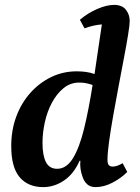

<svg xmlns="http://www.w3.org/2000/svg" viewBox="-20 -754 575 786"><path d="M157 12Q95 12 60.5 -28.5Q26 -69 26 -156Q26 -221 46.5 -276.5Q67 -332 104 -373.5Q141 -415 189.5 -438.5Q238 -462 294 -462Q314 -462 332 -459.5Q350 -457 367 -451Q374 -499 381.5 -549.5Q389 -600 397 -654Q381 -653 363 -649Q345 -645 326 -638L307 -673Q340 -701 378.5 -717.5Q417 -734 447 -734Q480 -734 495.5 -714Q511 -694 511 -668Q511 -653 504.5 -612.5Q498 -572 487.5 -517Q477 -462 465.5 -401Q454 -340 443.5 -281Q433 -222 426.5 -174.5Q420 -127 420 -100Q420 -84 425.5 -78Q431 -72 441 -72Q459 -72 482 -86L501 -50Q475 -24 440 -6Q405 12 371 12Q349 12 336 -0.5Q323 -13 317 -33Q306 -64 309 -96H306Q282 -42 242 -15Q202 12 157 12ZM154 -169Q154 -118 168 -90.5Q182 -63 214 -63Q252 -63 278.5 -106Q305 -149 324 -226.5Q343 -304 359 -406Q348 -410 334.5 -413Q321 -416 305 -416Q268 -416 240 -393Q212 -370 192.5 -333.5Q173 -297 163.5 -253.5Q154 -210 154 -169Z"/></svg>

Font: Petrona
Style: Bold Italic
Weight: 700
Italic angle: -9°
Designer: Ringo R. Seeber
Foundry: Ringo R. Seeber
Version: Version 2.001; ttfautohint (v1.8.3)